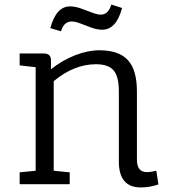

<svg xmlns="http://www.w3.org/2000/svg" viewBox="-20 -806 753 840"><path d="M596 14Q500 14 500 -99V-407Q500 -471 477 -498Q454 -525 400 -525Q304 -525 215 -451V-59L285 -52V0H66V-52L136 -59V-512L66 -520V-572H172Q203 -572 203 -542V-503Q252 -542 308 -564Q364 -586 415 -586Q500 -586 539.5 -543Q579 -500 579 -407V-108Q579 -53 622 -53Q640 -53 664 -59L673 1Q635 14 596 14ZM247 -669 200 -683Q214 -733 235.5 -755.5Q257 -778 286 -778Q309 -778 334 -769Q359 -760 382.5 -751Q406 -742 421 -742Q454 -742 467 -786L514 -771Q501 -722 479 -699Q457 -676 428 -676Q405 -676 380 -685Q355 -694 332.5 -703Q310 -712 294 -712Q259 -712 247 -669Z"/></svg>

Font: Fauna One
Style: Regular
Weight: 400
Designer: Eduardo Rodriguez Tunni
Foundry: Eduardo Rodriguez Tunni
Version: Version 2.001; ttfautohint (v1.8.4.7-5d5b);gftools[0.9.23]